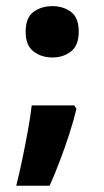

<svg xmlns="http://www.w3.org/2000/svg" viewBox="-20 -568 340 625"><path d="M221.8 -224.9 228.8 -213.9Q220.4 -177.6 206.1 -133.3Q191.8 -88.9 174.9 -44.5Q158.1 0 141.5 36.6H32.8Q43.4 -5.1 52.9 -51Q62.4 -96.9 70.6 -141.6Q78.8 -186.2 83.2 -224.9ZM63.5 -464.7Q63.5 -510.7 89.1 -529.3Q114.7 -548 150.7 -548Q185.8 -548 211.1 -529.3Q236.3 -510.7 236.3 -464.7Q236.3 -420.2 211.1 -400.5Q185.8 -380.9 150.7 -380.9Q114.7 -380.9 89.1 -400.5Q63.5 -420.2 63.5 -464.7Z"/></svg>

Font: Noto Sans Telugu UI
Style: Regular
Weight: 400
Designer: Jelle Bosma - Monotype Design Team
Foundry: Monotype Imaging Inc.
Version: Version 2.006